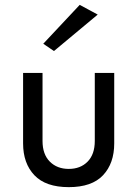

<svg xmlns="http://www.w3.org/2000/svg" viewBox="-20 -760 565 790"><path d="M382 -700 202 -550 158 -580 308 -740ZM263 10Q168 10 121.5 -39Q75 -88 75 -170V-460H155V-180Q155 -125 185 -95Q215 -65 263 -65Q311 -65 340.5 -95Q370 -125 370 -180V-460H450V-170Q450 -88 404 -39Q358 10 263 10Z"/></svg>

Font: Von Book
Style: Regular
Weight: 400
Version: Version 4.000; ttfautohint (v1.8.4.7-5d5b)